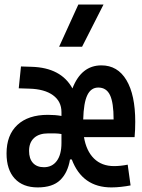

<svg xmlns="http://www.w3.org/2000/svg" viewBox="-20 -815 626 845"><path d="M146 9.8Q80.6 9.8 44.7 -29.3Q8.8 -68.4 8.8 -139.6Q8.8 -220.7 56.4 -265.1Q104 -309.6 190.9 -309.6Q223.1 -309.6 250.5 -304.7V-321.8Q250.5 -368.7 213.4 -395.8Q176.3 -422.9 109.9 -424.8L62.5 -426.3L72.3 -522.5L119.6 -521Q249 -517.1 298.8 -425.8Q337.9 -527.3 426.3 -527.3Q497.6 -527.3 536.4 -462.4Q575.2 -397.5 575.2 -279.3Q575.2 -262.2 574.5 -244.4Q573.7 -226.6 572.3 -211.4H349.6Q359.9 -150.4 393.8 -117.2Q427.7 -84 481.9 -84Q510.3 -84 542 -90.3L554.7 1Q535.2 4.9 512.9 7.3Q490.7 9.8 470.2 9.8Q342.3 9.8 295.9 -113.3H288.1Q278.3 -54.7 244.9 -22.5Q211.4 9.8 146 9.8ZM412.6 -429.7Q380.4 -429.7 364.3 -396.2Q348.1 -362.8 346.2 -289.1H480Q480 -363.3 464.1 -396.5Q448.2 -429.7 412.6 -429.7ZM107.9 -150.9Q107.9 -116.7 125 -97.9Q142.1 -79.1 173.3 -79.1Q209.5 -79.1 230 -106.9Q250.5 -134.8 250.5 -185.5V-188.5V-189.9V-225.1Q238.3 -227.5 223.6 -227.8Q209 -228 192.4 -228Q151.9 -228 129.9 -207.8Q107.9 -187.5 107.9 -150.9ZM240.2 -609.4 324.7 -794.9H435.5L341.3 -609.4Z"/></svg>

Font: Caskaydia Cove Medium
Style: Regular
Weight: 500
Monospace: yes
Designer: Aaron Bell
Foundry: Saja Typeworks
Version: Version 4.300; ttfautohint (v1.8.3)